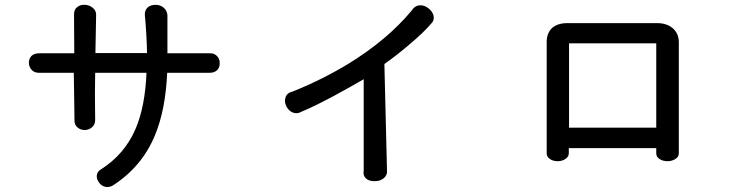

<svg xmlns="http://www.w3.org/2000/svg" viewBox="-20 -761 3040 789"><path d="M284.2 -702.1 285.2 -542H140.6Q120.1 -542 108.4 -530.3Q98.6 -518.6 98.6 -502Q99.6 -486.3 109.4 -474.6Q121.1 -461.9 139.6 -461.9H283.2L285.2 -333L286.1 -264.6Q286.1 -247.1 299.8 -236.3Q311.5 -226.6 329.1 -226.6Q345.7 -227.5 357.4 -237.3Q371.1 -249 371.1 -267.6Q370.1 -317.4 370.1 -371.1Q370.1 -425.8 371.1 -461.9H582Q576.2 -322.3 537.1 -231.4Q492.2 -127 395.5 -65.4Q379.9 -56.6 377.9 -41Q376 -26.4 385.7 -12.7Q394.5 1 409.2 5.9Q425.8 10.7 442.4 2Q563.5 -75.2 617.2 -206.1Q660.2 -309.6 667 -461.9H842.8Q862.3 -461.9 874 -474.6Q883.8 -486.3 882.8 -502.9Q882.8 -519.5 872.1 -530.3Q860.4 -543 841.8 -542H668V-656.2V-699.2Q666 -718.8 651.4 -730.5Q637.7 -741.2 619.1 -741.2Q600.6 -741.2 587.9 -731.4Q574.2 -719.7 575.2 -699.2Q578.1 -672.9 581.1 -622.1Q584 -574.2 584 -543H372.1L375 -700.2Q375 -718.8 360.4 -729.5Q347.7 -740.2 329.1 -741.2Q310.5 -742.2 297.9 -732.4Q284.2 -722.7 284.2 -702.1Z M1182.6 -384.8Q1159.2 -379.9 1153.3 -360.4Q1147.5 -343.8 1156.2 -325.2Q1165 -306.6 1182.6 -298.8Q1201.2 -291 1220.7 -302.7Q1272.5 -324.2 1354.5 -368.2Q1424.8 -406.2 1474.6 -435.5V-60.5Q1470.7 -39.1 1485.4 -26.4Q1499 -15.6 1520.5 -16.6Q1542 -16.6 1556.6 -28.3Q1572.3 -41 1570.3 -60.5L1559.6 -498Q1612.3 -535.2 1661.1 -577.1Q1720.7 -627 1752 -664.1Q1765.6 -676.8 1761.7 -696.3Q1757.8 -712.9 1741.2 -726.6Q1723.6 -740.2 1706.1 -739.3Q1684.6 -738.3 1671.9 -717.8Q1571.3 -596.7 1410.2 -498Q1301.8 -432.6 1182.6 -384.8Z M2311.5 -666Q2271.5 -666 2248 -645.5Q2226.6 -624 2226.6 -588.9V-130.9Q2226.6 -116.2 2240.2 -107.4Q2252.9 -98.6 2271.5 -98.6Q2290 -98.6 2302.7 -107.4Q2317.4 -116.2 2317.4 -130.9V-152.3H2676.8V-130.9Q2676.8 -116.2 2690.4 -107.4Q2704.1 -98.6 2722.7 -98.6Q2741.2 -98.6 2754.9 -107.4Q2769.5 -116.2 2769.5 -130.9V-586.9Q2769.5 -623 2745.1 -644.5Q2720.7 -666 2679.7 -666ZM2318.4 -583H2676.8V-236.3H2318.4Z"/></svg>

Font: Gungsuh
Style: Regular
Weight: 400
Version: Version 2.21